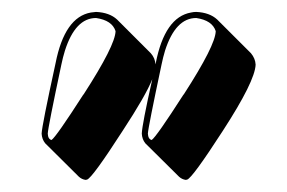

<svg xmlns="http://www.w3.org/2000/svg" viewBox="-20 -582 481 322"><path d="M309.1 -562Q331.5 -561 344.2 -549.3L400.9 -492.7Q408.2 -483.9 408.7 -473.6Q407.7 -445.8 353.5 -362.3Q302.7 -283.7 293.9 -280.8Q292.5 -280.3 291.5 -280.3Q285.2 -281.2 280.3 -285.6L223.6 -341.8Q218.3 -348.6 217.8 -357.9Q218.3 -373 235.4 -449.2Q224.6 -421.9 185.5 -362.3Q134.8 -283.7 126 -280.8Q124 -280.3 123.5 -280.3Q117.2 -281.2 112.3 -285.6L55.7 -341.8Q50.3 -348.6 49.8 -357.9Q50.3 -371.1 73.2 -476.1Q88.4 -553.2 132.3 -561Q137.2 -561.5 141.1 -562Q163.6 -561 176.3 -549.3L232.9 -492.7Q240.2 -484.4 240.7 -474.1Q241.2 -475.6 241.2 -476.1Q256.3 -553.2 300.3 -561Q304.7 -562 309.1 -562ZM141.1 -551.8Q106.4 -551.8 88.9 -497.1Q85.4 -485.8 83 -474.1Q60.5 -368.2 60.1 -357.9Q60.5 -348.6 66.4 -347.2Q74.2 -352.5 119.1 -422.4Q120.1 -423.8 120.6 -424.3Q173.3 -505.9 173.8 -529.8Q168 -547.9 141.1 -551.8ZM309.1 -551.8Q274.4 -551.8 256.8 -497.1Q253.4 -485.8 251 -474.1Q228.5 -368.2 228 -357.9Q228.5 -348.6 234.4 -347.2Q242.2 -352.5 287.1 -422.4Q288.1 -423.8 288.6 -424.3Q341.3 -505.9 341.8 -529.8Q335.9 -547.9 309.1 -551.8Z"/></svg>

Font: Linux Biolinum Shadow O
Style: Bold
Weight: 700
Designer: Philipp H. Poll
Foundry: Philipp H. Poll
Version: Version 0.9.2